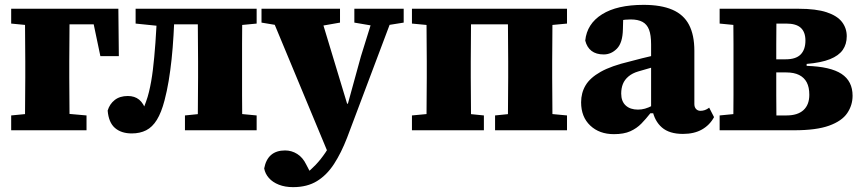

<svg xmlns="http://www.w3.org/2000/svg" viewBox="-20 -536 3552 790"><path d="M82 0Q83 -30 83 -67.5Q83 -105 83.5 -144Q84 -183 84 -217V-283Q84 -317 83.5 -356Q83 -395 83 -433Q83 -471 82 -500H267Q266 -471 266 -433Q266 -395 265.5 -356Q265 -317 265 -283V-217Q265 -183 265.5 -144Q266 -105 266 -67.5Q266 -30 267 0ZM213 -436V-500H467L469 -305H393L354 -491L420 -436ZM26 0V-61L129 -71H224L336 -61V0ZM26 -439V-500H158V-429H129Z M522 13Q479 13 453 -9.5Q427 -32 423 -81Q431 -108 452 -124.5Q473 -141 506 -141Q534 -141 552.5 -126Q571 -111 583 -76L571 -75H572L566 -78Q574 -99 581 -118Q588 -137 593 -158Q603 -199 609 -248.5Q615 -298 619.5 -360Q624 -422 627 -500H699Q697 -443 694 -391Q691 -339 686 -292Q681 -245 674 -203Q667 -161 657 -123Q644 -73 625.5 -43Q607 -13 581.5 0Q556 13 522 13ZM538 -439V-500H655V-429H636ZM670 -436V-500H846V-436ZM741 0V-61L840 -71H931L1036 -61V0ZM793 0Q794 -31 794 -68Q794 -105 794.5 -144Q795 -183 795 -217V-283Q795 -317 794.5 -356Q794 -395 794 -433Q794 -471 793 -500H977Q977 -471 976.5 -433Q976 -395 976 -356Q976 -317 976 -283V-217Q976 -183 976 -144Q976 -105 976.5 -68Q977 -31 977 0ZM901 -429V-500H1036V-439L931 -429Z M1186 234Q1153 234 1127.5 224Q1102 214 1086.5 196.5Q1071 179 1067 157Q1074 120 1095.5 101.5Q1117 83 1153 83Q1180 83 1203 97.5Q1226 112 1240 141L1264 187L1228 186L1239 178Q1258 164 1279 142Q1300 120 1319.5 91Q1339 62 1352 28L1378 -40L1394 -46L1465 -304L1526 -500H1608L1408 31Q1384 93 1354.5 138.5Q1325 184 1284.5 209Q1244 234 1186 234ZM1333 101 1083 -500H1290L1408 -110L1436 -100ZM1056 -443V-500H1379V-443L1288 -427H1152ZM1438 -443V-500H1641V-443L1547 -428H1526Z M1734 0Q1735 -30 1735 -67.5Q1735 -105 1735.5 -144Q1736 -183 1736 -217V-283Q1736 -317 1735.5 -356Q1735 -395 1735 -433Q1735 -471 1734 -500H1919Q1918 -471 1918 -433Q1918 -395 1917.5 -356Q1917 -317 1917 -283V-217Q1917 -183 1917.5 -144Q1918 -105 1918 -67.5Q1918 -30 1919 0ZM2069 0Q2070 -30 2070 -67.5Q2070 -105 2070.5 -144Q2071 -183 2071 -217V-283Q2071 -317 2070.5 -356Q2070 -395 2070 -433Q2070 -471 2069 -500H2254Q2253 -471 2253 -433Q2253 -395 2252.5 -356Q2252 -317 2252 -283V-217Q2252 -183 2252.5 -144Q2253 -105 2253 -67.5Q2253 -30 2254 0ZM1675 0V-61L1781 -71H1872L1971 -61V0ZM2017 0V-61L2116 -71H2207L2313 -61V0ZM1675 -439V-500H1810V-429H1781ZM2178 -429V-500H2313V-439L2207 -429ZM1865 -436V-500H2122V-436Z M2506 16Q2446 16 2408.5 -19.5Q2371 -55 2371 -115Q2371 -154 2389.5 -185Q2408 -216 2451.5 -240.5Q2495 -265 2571 -283Q2596 -290 2621 -296Q2646 -302 2671 -308Q2696 -314 2720 -320V-276Q2693 -267 2663 -258.5Q2633 -250 2606 -242Q2582 -235 2566 -221.5Q2550 -208 2543 -190.5Q2536 -173 2536 -151Q2536 -119 2554.5 -102Q2573 -85 2605 -85Q2620 -85 2634 -89Q2648 -93 2663.5 -101Q2679 -109 2698 -121L2703 -70H2656Q2638 -47 2619 -27.5Q2600 -8 2573.5 4Q2547 16 2506 16ZM2790 15Q2734 15 2703.5 -11.5Q2673 -38 2664 -85L2659 -87V-353Q2659 -392 2650.5 -414Q2642 -436 2623.5 -446Q2605 -456 2575 -456Q2553 -456 2531.5 -452Q2510 -448 2486 -441L2545 -490L2543 -416Q2542 -360 2518.5 -336Q2495 -312 2464 -312Q2433 -312 2414 -326.5Q2395 -341 2388 -369Q2395 -438 2457 -477Q2519 -516 2628 -516Q2700 -516 2746.5 -496Q2793 -476 2815 -434Q2837 -392 2837 -327V-108Q2837 -95 2844 -87.5Q2851 -80 2862 -80Q2871 -80 2880 -83Q2889 -86 2898 -93L2918 -54Q2900 -21 2868 -3Q2836 15 2790 15Z M2941 0V-61L3044 -71L3109 -61H3216Q3262 -61 3286 -83Q3310 -105 3310 -146Q3310 -177 3299.5 -197Q3289 -217 3268 -227.5Q3247 -238 3215 -238H3124V-292H3213Q3255 -292 3274.5 -312Q3294 -332 3294 -369Q3294 -404 3275 -421.5Q3256 -439 3215 -439H3111L3044 -429L2941 -439V-500H3265Q3338 -500 3381.5 -485.5Q3425 -471 3444.5 -445.5Q3464 -420 3464 -387Q3464 -354 3447.5 -330.5Q3431 -307 3395 -292.5Q3359 -278 3299 -273V-265Q3397 -262 3442.5 -232Q3488 -202 3488 -142Q3488 -103 3466 -70.5Q3444 -38 3391.5 -19Q3339 0 3248 0ZM2997 0Q2997 -31 2997.5 -68Q2998 -105 2998 -144Q2998 -183 2998 -217V-283Q2998 -317 2998 -356Q2998 -395 2997.5 -433Q2997 -471 2997 -500H3175Q3175 -471 3174.5 -432.5Q3174 -394 3174 -354Q3174 -314 3174 -275V-217Q3174 -183 3174 -144Q3174 -105 3174.5 -68Q3175 -31 3175 0Z"/></svg>

Font: Source Serif 4 ExtraBold
Style: Regular
Weight: 800
Designer: Frank Grießhammer
Foundry: Adobe Systems Incorporated
Version: Version 4.004;hotconv 1.0.116;makeotfexe 2.5.65601